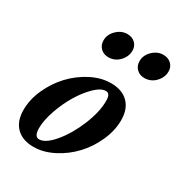

<svg xmlns="http://www.w3.org/2000/svg" viewBox="-173 -841 910 972"><g transform="rotate(30 282.5 -355.5)"><path d="M474.6 -571.3Q447.3 -571.3 429.4 -588.9Q411.6 -606.4 411.6 -633.8Q411.6 -668.5 439.2 -695.1Q466.8 -721.7 501 -721.7Q529.3 -721.7 547.4 -704.6Q565.4 -687.5 565.4 -661.1Q565.4 -626.5 539.1 -598.9Q512.7 -571.3 474.6 -571.3ZM264.6 -571.3Q236.8 -571.3 219 -588.9Q201.2 -606.4 201.2 -633.8Q201.2 -668.5 228.8 -695.1Q256.3 -721.7 290.5 -721.7Q318.8 -721.7 336.7 -704.6Q354.5 -687.5 354.5 -661.1Q354.5 -626.5 328.4 -598.9Q302.2 -571.3 264.6 -571.3ZM163.1 11.2Q98.6 11.2 62.5 -24.9Q26.4 -61 26.4 -127Q26.4 -187.5 54.4 -249.3Q82.5 -311 126.7 -358.2Q170.9 -405.3 228.8 -435.1Q286.6 -464.8 343.3 -464.8Q408.7 -464.8 444.8 -428.7Q481 -392.6 481 -327.6Q481 -266.6 453.1 -204.6Q425.3 -142.6 380.9 -95.5Q336.4 -48.3 278.3 -18.6Q220.2 11.2 163.1 11.2ZM168.9 -36.1Q206.1 -36.1 253.2 -92.5Q300.3 -148.9 333.3 -229.5Q366.2 -310.1 366.2 -374Q366.2 -397 359.9 -407.2Q353.5 -417.5 339.8 -417.5Q312 -417.5 276.6 -383.1Q241.2 -348.6 211.4 -299.1Q181.6 -249.5 161.1 -190.2Q140.6 -130.9 140.6 -85.4Q140.6 -36.1 168.9 -36.1Z"/></g></svg>

Font: Elstob 6pt
Style: Italic
Weight: 700
Italic angle: -20°
Designer: Peter S. Baker
Version: Version 1.015